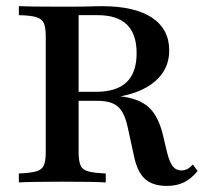

<svg xmlns="http://www.w3.org/2000/svg" viewBox="-20 -591 660 622"><path d="M41.1 0V-29Q79 -30.6 97.6 -35.9Q116.1 -41.1 122.2 -55.6Q128.2 -70.2 128.2 -98.4V-472.6Q128.2 -501.6 122.2 -515.7Q116.1 -529.8 97.6 -535.5Q79 -541.1 41.1 -541.9V-571Q56.5 -570.2 89.9 -569.8Q123.4 -569.4 170.2 -569.4Q196 -569.4 217.3 -569.4Q238.7 -569.4 256 -569.8Q273.4 -570.2 286.7 -570.6Q300 -571 309.7 -571Q416.1 -571 472.2 -533.9Q528.2 -496.8 528.2 -427.4Q528.2 -379.8 499.6 -345.2Q471 -310.5 418.1 -291.5Q365.3 -272.6 291.9 -272.6H186.3V-293.5H290.3Q357.3 -293.5 389.9 -324.6Q422.6 -355.6 422.6 -418.5Q422.6 -480.6 391.1 -511.3Q359.7 -541.9 296 -541.9H234.7V-98.4Q234.7 -70.2 240.7 -55.6Q246.8 -41.1 265.7 -35.9Q284.7 -30.6 322.6 -29V0Q283.1 -2.4 182.3 -2.4Q79.8 -2.4 41.1 0ZM521 11.3Q474.2 11.3 449.2 -11.7Q424.2 -34.7 413.7 -87.1L394.4 -175.8Q387.1 -210.5 375.4 -229.4Q363.7 -248.4 344.4 -256.5Q325 -264.5 293.5 -264.5H192.7V-283.9H285.5Q360.5 -283.9 404.4 -272.6Q448.4 -261.3 472.2 -232.7Q496 -204 508.1 -152.4L521.8 -95.2Q529.8 -64.5 540.3 -51.6Q550.8 -38.7 569.4 -38.7Q579 -39.5 587.1 -43.5Q595.2 -47.6 604.8 -58.1L620.2 -37.1Q600 -12.1 576.2 -0.4Q552.4 11.3 521 11.3Z"/></svg>

Font: Playfair 5pt SemiExpanded Light SemiBold
Style: Regular
Weight: 600
Version: Version 2.001;gftools[0.9.30]